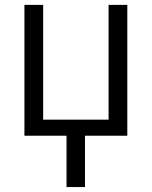

<svg xmlns="http://www.w3.org/2000/svg" viewBox="-20 -545 609 771"><path d="M78.1 0V-525.4H153.3V-64.5H416V-525.4H491.2V0H321.3V206.1H247.1V0Z"/></svg>

Font: Gothic A1
Style: Regular
Weight: 400
Designer: HanYang I&C Co.,Ltd.
Foundry: HanYang I&C Co.,Ltd.
Version: Version 2.50